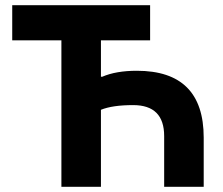

<svg xmlns="http://www.w3.org/2000/svg" viewBox="-20 -718 857 738"><path d="M216 0V-563H27V-698H557V-563H368V-423H373Q426 -446 506 -446Q763 -446 763 -189V0H611V-195Q611 -314 492 -314Q412 -314 368 -296V0Z"/></svg>

Font: Aneliza
Style: Bold
Weight: 700
Designer: Mike Abbink, Paul van der Laan, Pieter van Rosmalen
Foundry: Bold Monday
Version: Version 3.0